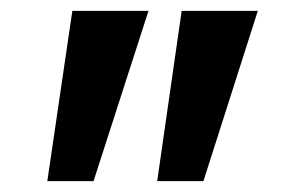

<svg xmlns="http://www.w3.org/2000/svg" viewBox="-20 -720 541 353"><path d="M113 -700H253L152 -387H67ZM314 -700H454L354 -387H269Z"/></svg>

Font: Von Semi
Style: Regular
Weight: 600
Version: Version 4.000; ttfautohint (v1.8.4.7-5d5b)